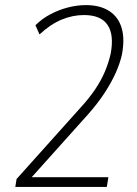

<svg xmlns="http://www.w3.org/2000/svg" viewBox="-20 -733 538 753"><path d="M40 0 45 -31 296 -311Q330 -348 353.5 -383Q377 -418 391.5 -452.5Q406 -487 414 -522Q428 -596 402 -635Q376 -674 309 -674Q265 -674 221.5 -656Q178 -638 135 -598L119 -634Q145 -660 178.5 -677.5Q212 -695 247.5 -704Q283 -713 317 -713Q372 -713 408 -690Q444 -667 457 -623.5Q470 -580 458 -518Q450 -483 433 -445.5Q416 -408 389.5 -367.5Q363 -327 324 -283L98 -31L97 -38H405L399 0Z"/></svg>

Font: Nunito Sans 10pt Condensed ExtraLight
Style: Italic
Weight: 250
Width: 3
Italic angle: -9°
Designer: Vernon Adams
Foundry: Vernon Adams
Version: Version 3.101;gftools[0.9.27]